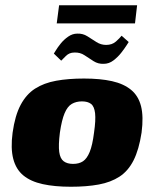

<svg xmlns="http://www.w3.org/2000/svg" viewBox="-20 -704 587 731"><path d="M250 7Q188 7 142.5 -3Q97 -13 69 -36Q41 -59 30.5 -99Q20 -139 28 -199Q37 -264 58.5 -304.5Q80 -345 113.5 -366.5Q147 -388 193.5 -396.5Q240 -405 300 -405Q362 -405 406.5 -395Q451 -385 479 -362Q507 -339 517 -299.5Q527 -260 519 -199Q509 -134 488.5 -93.5Q468 -53 435 -31.5Q402 -10 356 -1.5Q310 7 250 7ZM258 -80Q281 -80 296 -90Q311 -100 321.5 -125.5Q332 -151 338 -199Q345 -247 342 -273Q339 -299 326.5 -308.5Q314 -318 292 -318Q270 -318 253.5 -308.5Q237 -299 226 -273Q215 -247 208 -199Q202 -151 205.5 -125.5Q209 -100 222.5 -90Q236 -80 258 -80ZM375 -461Q354 -460 336.5 -471Q319 -482 302 -493.5Q285 -505 263 -504Q244 -504 231 -491Q218 -478 213 -473L185 -500Q186 -501 192.5 -512Q199 -523 211 -538Q223 -553 239.5 -564.5Q256 -576 274 -576Q295 -577 312.5 -566Q330 -555 347 -544Q364 -533 384 -533Q407 -533 421.5 -546Q436 -559 443 -568L470 -544Q470 -544 462 -531.5Q454 -519 441.5 -503Q429 -487 412 -474Q395 -461 375 -461ZM196 -615 205 -684H502L494 -615Z"/></svg>

Font: Genos ExtraBold
Style: Italic
Weight: 800
Italic angle: -8°
Version: Version 1.010